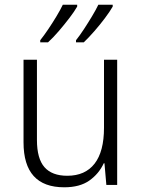

<svg xmlns="http://www.w3.org/2000/svg" viewBox="-20 -786 603 816"><path d="M253 10Q80 10 80 -181V-532H137V-191Q137 -112 169 -75.5Q201 -39 266 -39Q342 -39 382 -90.5Q422 -142 422 -243V-532H478V0H432L424 -92H421Q400 -47 359.5 -18.5Q319 10 253 10ZM303 -615Q319 -635 337 -662.5Q355 -690 371.5 -717.5Q388 -745 398 -766H459V-758Q447 -737 426 -709Q405 -681 381 -653.5Q357 -626 336 -606H303ZM151 -615Q167 -635 185.5 -662.5Q204 -690 220.5 -717.5Q237 -745 247 -766H308V-758Q296 -737 275 -709.5Q254 -682 230 -654Q206 -626 184 -606H151Z"/></svg>

Font: Noto Sans Mono SemiCondensed Light
Style: Regular
Weight: 300
Width: 4
Designer: Monotype Design Team
Foundry: Monotype Imaging Inc.
Version: Version 2.014; ttfautohint (v1.8.4.7-5d5b)